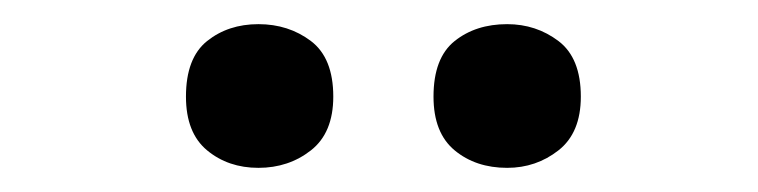

<svg xmlns="http://www.w3.org/2000/svg" viewBox="-20 -764 628 159"><path d="M134 -684Q134 -716 151.5 -730Q169 -744 194 -744Q219 -744 237.5 -730Q256 -716 256 -684Q256 -654 237.5 -639.5Q219 -625 194 -625Q169 -625 151.5 -639.5Q134 -654 134 -684ZM339 -684Q339 -716 356.5 -730Q374 -744 400 -744Q424 -744 442.5 -730Q461 -716 461 -684Q461 -654 442.5 -639.5Q424 -625 400 -625Q374 -625 356.5 -639.5Q339 -654 339 -684Z"/></svg>

Font: Noto Sans Canadian Aboriginal SemiBold
Style: Regular
Weight: 600
Designer: Monotype Design Team, Typotheque's Kevin King
Foundry: Monotype Imaging Inc.
Version: Version 2.004; ttfautohint (v1.8.4.7-5d5b)